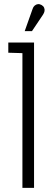

<svg xmlns="http://www.w3.org/2000/svg" viewBox="-20 -905 235 925"><path d="M187 -834Q193 -843 194.5 -851.5Q196 -860 192.5 -868Q189 -876 180 -881Q171 -886 162.5 -885Q154 -884 147 -878Q140 -872 137 -862L99 -755H134ZM20 -651 88 -649V0H144V-700H20Z"/></svg>

Font: Advent Pro
Style: Regular
Weight: 400
Designer: VivaRado, Andreas Kalpakidis
Foundry: VivaRado, Andreas Kalpakidis
Version: Version 3.000